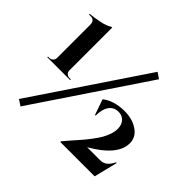

<svg xmlns="http://www.w3.org/2000/svg" viewBox="-167 -934 1166 1166"><g transform="rotate(45 416.0 -350.5)"><path d="M576.2 -719.2 97.7 -7.3 136.2 18.1 614.3 -693.4ZM40 -308.1H236.3V-314H224.1Q210.9 -314 201.2 -323.2Q191.4 -332.5 191.4 -345.7V-714.4H185.5Q160.2 -697.8 116.2 -688.7Q72.3 -679.7 35.6 -676.8V-670.9H48.3Q85 -670.9 85 -632.3V-346.2Q85 -333 75.2 -323.5Q65.4 -314 52.2 -314H40ZM498.5 -265.1H492.7L458 -364.7Q481.9 -385.7 521 -397.5Q560.1 -409.2 601.6 -409.2Q671.4 -409.2 717.8 -377.4Q764.2 -345.7 764.2 -293Q764.2 -188.5 597.7 -92.8H708Q734.4 -92.8 752.7 -106.7Q771 -120.6 786.6 -152.3H792.5L754.9 0H459.5V-5.9Q474.1 -23.4 501.2 -54.2Q528.3 -85 545.7 -105Q563 -125 584.7 -153.8Q606.4 -182.6 619.4 -204.8Q632.3 -227.1 641.4 -253.2Q650.4 -279.3 650.4 -302.7Q650.4 -339.8 629.4 -361.1Q608.4 -382.3 573.7 -379.9Q538.1 -377.4 518.1 -347.7Q498 -317.9 498.5 -265.1Z"/></g></svg>

Font: Cinzel Decorative Bold
Style: Regular
Weight: 700
Designer: Natanael Gama
Version: Version 1.001;PS 001.001;hotconv 1.0.56;makeotf.lib2.0.21325